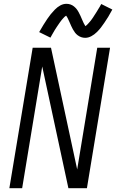

<svg xmlns="http://www.w3.org/2000/svg" viewBox="-20 -985 616 1005"><path d="M29 0H96L201 -637L338 0H435L556 -735H489L384 -98L247 -735H151ZM426 -787Q442 -787 458 -795.5Q474 -804 487 -817Q500 -830 508 -840.5Q516 -851 526 -865.5Q536 -880 546.5 -897Q557 -914 568 -935L510 -964Q506 -956 502 -949.5Q498 -943 494 -936.5Q490 -930 486.5 -924Q483 -918 479.5 -913Q476 -908 473 -903Q470 -898 467 -893.5Q464 -889 461 -885Q458 -881 455.5 -877.5Q453 -874 450.5 -871.5Q448 -869 443.5 -863.5Q439 -858 435.5 -855Q432 -852 427 -848Q422 -856 418 -864Q414 -872 409.5 -883Q405 -894 401 -902.5Q397 -911 392 -920.5Q387 -930 381 -937.5Q375 -945 367 -951.5Q359 -958 349 -961.5Q339 -965 328 -965Q311 -965 295.5 -956.5Q280 -948 267 -934.5Q254 -921 245.5 -910.5Q237 -900 227.5 -886Q218 -872 207.5 -855Q197 -838 185 -817L244 -788Q248 -796 252 -802.5Q256 -809 259.5 -815.5Q263 -822 266.5 -827.5Q270 -833 273.5 -838.5Q277 -844 280.5 -849Q284 -854 287 -858.5Q290 -863 292.5 -866.5Q295 -870 298 -874Q301 -878 303 -880.5Q305 -883 310 -888.5Q315 -894 318 -897Q321 -900 326 -903Q331 -897 335 -888.5Q339 -880 344 -869Q349 -858 352.5 -849.5Q356 -841 361.5 -831.5Q367 -822 372.5 -814.5Q378 -807 386.5 -800.5Q395 -794 405 -790.5Q415 -787 426 -787Z"/></svg>

Font: Iosevka Sparkle Light
Style: Italic
Weight: 300
Italic angle: -9°
Designer: Belleve Invis
Foundry: Belleve Invis
Version: Version 4.5.0; ttfautohint (v1.8.3)